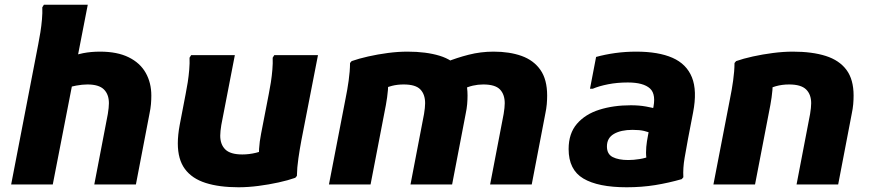

<svg xmlns="http://www.w3.org/2000/svg" viewBox="-20 -780 3686 812"><path d="M203.2 0H27.2L141.9 -593.6Q146.6 -616.4 150.8 -643.5Q155.1 -670.6 157.5 -698.1Q159.9 -725.6 158.9 -749.2L165.7 -760H351.2ZM267.2 -537.6Q298.4 -548.7 331.8 -555.2Q365.1 -561.6 403.2 -561.6Q476 -561.6 524.3 -537.7Q572.6 -513.9 596.3 -471.8Q620 -429.8 620 -375.6Q620 -358.5 618.4 -339.3Q616.7 -320.1 612 -298L554.8 0H378.8L436 -298Q438.3 -311.5 439.4 -323.2Q440.6 -334.9 440.6 -343.4Q440.6 -380.9 419.4 -401.8Q398.2 -422.8 349.6 -422.8Q328.3 -422.8 302.1 -418Q275.9 -413.2 251.6 -404.8Z M732 -174Q732 -191.1 734 -210.7Q736 -230.2 740 -251.6L765.2 -382.8Q769.9 -405.6 774 -432.1Q778.1 -458.6 780.3 -485.5Q782.6 -512.4 781.6 -536L788.4 -546.8H973.2L916 -251.6Q913.7 -238.4 912.6 -226.7Q911.4 -215 911.4 -206.2Q911.4 -169 932.9 -147.9Q954.4 -126.8 1004.8 -126.8Q1033.6 -126.8 1062.8 -133.9Q1091.9 -140.9 1115.6 -150.8L1076 -96Q1073.9 -120 1075.7 -150.6Q1077.6 -181.1 1084 -213.6L1116.8 -382.8Q1121.5 -405.6 1125.6 -432.1Q1129.7 -458.6 1131.9 -485.5Q1134.2 -512.4 1133.2 -536L1140 -546.8H1324.8L1254.4 -185.6Q1247.7 -150 1242 -110.7Q1236.2 -71.4 1235.6 -36L1228.8 -28Q1198.8 -17.4 1157.9 -8.4Q1117 0.6 1072.9 6.3Q1028.8 12 988.8 12Q907.2 12 849.8 -6.3Q792.3 -24.5 762.1 -65.2Q732 -105.8 732 -174Z M1371.2 0 1441.6 -364Q1449 -399.6 1454.5 -438.9Q1460.1 -478.2 1460.4 -513.6L1467.2 -521.6Q1497.2 -532.2 1537.1 -541.2Q1577 -550.2 1620.1 -555.9Q1663.2 -561.6 1703.2 -561.6Q1781.8 -561.6 1838.9 -544.3Q1895.9 -527 1926.6 -486.2Q1957.3 -445.4 1957.3 -375.6Q1957.3 -358.5 1955.7 -339.3Q1954 -320.1 1949.3 -298L1892.1 0H1716.1L1773.3 -298Q1775.6 -311.5 1776.7 -323Q1777.9 -334.6 1777.9 -343.4Q1777.9 -380.9 1757.7 -401.8Q1737.6 -422.8 1687.2 -422.8Q1660.5 -422.8 1637.8 -417Q1615 -411.2 1591.6 -401.6L1617.2 -453.6Q1623.2 -431.7 1620.7 -400.2Q1618.1 -368.8 1612 -336L1547.2 0ZM2052.8 0 2110 -298Q2112.3 -311.5 2113.4 -323Q2114.6 -334.6 2114.6 -343.4Q2114.6 -380.9 2094.3 -401.8Q2074 -422.8 2023.6 -422.8Q2001.4 -422.8 1979.7 -417.8Q1958 -412.8 1936.4 -402L1867.2 -517.6Q1911.3 -535.6 1962.3 -548.6Q2013.3 -561.6 2067.3 -561.6Q2135.2 -561.6 2186.1 -543.4Q2237 -525.1 2265.5 -484.4Q2294 -443.8 2294 -375.6Q2294 -358.5 2292.4 -339.3Q2290.7 -320.1 2286 -298L2228.8 0Z M2630.4 12Q2509.5 12 2447.1 -25Q2384.8 -62 2384.8 -149.6Q2384.8 -215.6 2420 -256.4Q2455.2 -297.2 2514.8 -316Q2574.4 -334.8 2648 -334.8Q2683.1 -334.8 2712.3 -329.5Q2741.6 -324.2 2756 -319.2L2739.2 -214Q2722.7 -221.8 2703.9 -226.3Q2685.1 -230.8 2654.8 -230.8Q2606.2 -230.8 2576.5 -213.7Q2546.8 -196.6 2546.8 -160.6Q2546.8 -128.2 2571.3 -115.7Q2595.8 -103.2 2637.2 -103.2Q2659.1 -103.2 2685 -107.3Q2710.9 -111.3 2729.2 -120L2726.6 -74.6Q2716.5 -88.9 2713.7 -111.3Q2710.9 -133.7 2713.2 -158.6Q2715.6 -183.4 2720 -204.7L2740.3 -313.3Q2757 -380 2729.1 -405.6Q2701.2 -431.2 2635.2 -431.2Q2590.2 -431.2 2551.8 -423.6Q2513.5 -416.1 2487.2 -404.8H2475.2L2501 -539.2Q2539.3 -549.7 2582.1 -555.7Q2624.9 -561.6 2670.8 -561.6Q2764.6 -561.6 2824.1 -535.5Q2883.5 -509.3 2906.3 -452.9Q2929 -396.5 2911.2 -304.4L2890 -194.4Q2882.7 -154.6 2875.3 -112Q2867.9 -69.4 2870 -30.4L2863.2 -22.4Q2808 -6.5 2750.9 2.8Q2693.7 12 2630.4 12Z M2997.2 0 3067.6 -364Q3075 -399.6 3080.5 -438.9Q3086.1 -478.2 3086.4 -513.6L3093.2 -521.6Q3123.2 -532.2 3164.1 -541.2Q3205 -550.2 3249.1 -555.9Q3293.2 -561.6 3333.2 -561.6Q3414.8 -561.6 3472.3 -543.4Q3529.7 -525.1 3559.9 -484.4Q3590 -443.8 3590 -375.6Q3590 -358.5 3588.4 -339.3Q3586.7 -320.1 3582 -298L3524.8 0H3348.8L3406 -298Q3408.3 -311.5 3409.4 -323Q3410.6 -334.6 3410.6 -343.4Q3410.6 -380.9 3389.1 -401.8Q3367.6 -422.8 3317.2 -422.8Q3287.5 -422.8 3260.8 -415.3Q3234.1 -407.8 3217.6 -398.8L3243.2 -450.8Q3249.2 -428.9 3246.7 -398.8Q3244.1 -368.8 3238 -336L3173.2 0Z"/></svg>

Font: Kufam
Style: Italic
Weight: 400
Italic angle: -11°
Designer: Artur Schmal
Foundry: Original Type
Version: Version 1.301; ttfautohint (v1.8.3)